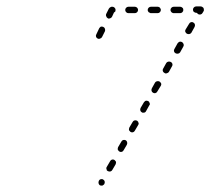

<svg xmlns="http://www.w3.org/2000/svg" viewBox="-20 -568 655 598"><path d="M287 3Q288 7 291 9Q293 10 295 10Q297 10 299 10Q301 9 302 8Q304 7 305 5Q307 1 306 -3Q305 -7 301 -9Q300 -10 298 -10Q296 -10 294 -10Q292 -9 290 -8Q289 -7 288 -5Q286 -1 287 3ZM311 -45Q311 -43 312 -41Q312 -39 313 -37Q315 -36 316 -35Q320 -33 324 -34Q328 -35 330 -39L340 -56Q341 -58 341 -60Q342 -62 341 -64Q341 -66 339 -67Q338 -69 336 -70Q333 -72 329 -71Q325 -70 323 -66L313 -49Q312 -47 311 -45ZM347 -106Q346 -104 347 -102Q347 -100 349 -99Q350 -97 352 -96Q355 -94 359 -95Q363 -96 365 -100L375 -117Q377 -121 376 -125Q375 -129 372 -131Q368 -133 364 -132Q360 -131 358 -127L348 -110Q347 -108 347 -106ZM382 -167Q381 -165 382 -163Q382 -161 384 -160Q385 -158 387 -157Q390 -155 394 -156Q398 -157 400 -161L410 -178Q411 -180 412 -182Q412 -184 411 -186Q411 -188 410 -189Q408 -191 407 -192Q403 -194 399 -193Q395 -192 393 -188L383 -171Q382 -169 382 -167ZM417 -224Q418 -220 422 -218Q423 -217 425 -217Q427 -217 429 -217Q431 -218 433 -219Q434 -220 435 -222L445 -240Q448 -243 446 -247Q445 -251 442 -253Q440 -254 438 -254Q436 -255 434 -254Q432 -254 431 -252Q429 -251 428 -249L418 -232Q416 -228 417 -224ZM452 -285Q453 -281 457 -279Q460 -277 464 -278Q468 -279 470 -283L481 -301Q483 -304 482 -308Q480 -312 477 -314Q473 -316 469 -315Q465 -314 463 -311L453 -293Q451 -289 452 -285ZM487 -347Q488 -343 492 -341Q496 -338 500 -340Q504 -341 506 -344L516 -362Q518 -365 517 -369Q516 -373 512 -375Q508 -377 504 -376Q500 -375 498 -372L488 -354Q486 -351 487 -347ZM522 -408Q523 -404 527 -402Q531 -400 535 -401Q539 -402 541 -405L551 -423Q553 -426 552 -430Q551 -434 547 -437Q543 -439 539 -438Q535 -436 533 -433L523 -415Q521 -412 522 -408ZM307 -478Q306 -482 302 -484Q298 -486 294 -485Q291 -483 289 -480L280 -461Q278 -458 279 -454Q280 -450 284 -448Q288 -446 292 -448Q296 -449 298 -453L307 -471Q308 -474 307 -478ZM557 -469Q559 -465 562 -463Q566 -461 570 -462Q574 -463 576 -466L586 -484Q588 -488 587 -492Q586 -496 582 -498Q579 -500 575 -499Q571 -498 569 -494L558 -476Q556 -473 557 -469ZM339 -532Q340 -535 340 -537Q340 -541 337 -544Q334 -547 330 -547H328Q326 -547 323 -545Q321 -544 319 -541L311 -525Q309 -521 311 -517Q312 -513 316 -511Q319 -509 323 -511Q327 -512 329 -516L335 -529Q337 -530 339 -532ZM595 -526Q596 -525 597 -524Q601 -522 605 -523Q609 -524 611 -528L614 -533Q615 -534 615 -536Q615 -537 615 -538Q615 -543 612 -545Q609 -548 605 -548Q601 -548 591 -548Q587 -548 584 -545Q581 -542 581 -538Q581 -533 584 -531Q587 -528 592 -528Q593 -528 593 -528Q594 -527 595 -526ZM407 -530Q410 -533 410 -537Q410 -541 407 -544Q404 -547 400 -547H380Q376 -547 373 -544Q370 -541 370 -537Q370 -533 373 -530Q376 -527 380 -527H400Q404 -527 407 -530ZM468 -527H471Q475 -527 478 -530Q481 -533 481 -537Q481 -539 480 -541Q479 -543 478 -544Q476 -546 475 -546Q473 -547 471 -547H468H450Q446 -547 443 -544Q440 -541 440 -537Q440 -535 441 -533Q442 -531 443 -530Q445 -529 447 -528Q448 -527 450 -527ZM548 -530Q551 -533 551 -537Q551 -542 548 -544Q545 -547 541 -547H521Q517 -547 514 -544Q511 -541 511 -537Q511 -535 512 -533Q513 -532 514 -530Q515 -529 517 -528Q519 -527 521 -527H541Q545 -527 548 -530Z"/></svg>

Font: FRB American Cursive Dashed Light
Style: Italic
Weight: 300
Italic angle: -25°
Version: Version 2.0;Modular Font Editor K font №1